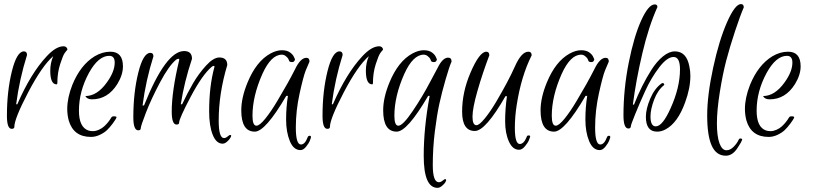

<svg xmlns="http://www.w3.org/2000/svg" viewBox="-20 -639 3947 932"><path d="M254.4 -229.6Q224 -229.6 224 -296Q224 -333.6 238.4 -366.4Q184 -319.2 116.8 -190.8Q49.6 -62.4 49.6 -23.2Q49.6 -13.6 36.8 -13.6Q13.6 -13.6 13.6 -76.8Q13.6 -196 37.6 -292.8Q61.6 -389.6 96 -389.6Q111.2 -389.6 111.2 -372Q74.4 -255.2 58.4 -132.8H64Q128.8 -282.4 207.2 -366.4Q252 -414.4 288.8 -414.4Q296.8 -414.4 302 -409.6Q307.2 -404.8 307.2 -397.6Q301.6 -392 293.6 -380.8Q285.6 -369.6 272 -327.6Q258.4 -285.6 258.4 -236Q258.4 -229.6 254.4 -229.6Z M516 -388Q576.8 -388 576.8 -316.8Q576.8 -276 549.6 -231.2Q503.2 -156.8 426.4 -156.8Q414.4 -156.8 406.4 -160.8Q398.4 -164.8 394.4 -172.8Q451.2 -172.8 498.4 -238.4Q536.8 -291.2 536.8 -335.2Q536.8 -368 510.4 -368Q457.6 -368 412 -285.6Q363.2 -196 363.2 -101.6Q363.2 -21.6 408.8 -5.6Q417.6 -2.4 431.2 -2.4Q444.8 -2.4 460 -9.2Q475.2 -16 485.6 -25.6Q506.4 -44.8 520 -68Q523.2 -74.4 532 -74.4Q546.4 -74.4 545.6 -69.6Q543.2 -60.8 527.6 -40Q512 -19.2 498.8 -6.8Q485.6 5.6 464.4 15.6Q443.2 25.6 421.6 25.6Q336.8 25.6 313.6 -54.4Q306.4 -81.6 306.4 -110.4Q306.4 -164 331.2 -227.2Q370.4 -323.2 439.2 -365.6Q476.8 -388 516 -388Z M813.6 -97.6Q813.6 -196 849.6 -346.4Q852 -354.4 844.8 -353.6Q839.2 -352.8 834.4 -348.8Q799.2 -319.2 756.8 -239.2Q714.4 -159.2 688.8 -93.2Q663.2 -27.2 663.2 -16Q663.2 -6.4 651.2 -6.4Q627.2 -6.4 627.2 -69.6Q627.2 -189.6 651.2 -286Q675.2 -382.4 709.6 -382.4Q724.8 -382.4 724.8 -365.6Q688 -249.6 672 -127.2H679.2Q784.8 -391.2 873.6 -391.2Q912 -391.2 912 -353.6Q874.4 -241.6 857.6 -132.8H864Q890.4 -188.8 917.2 -234.8Q944 -280.8 980 -320.4Q1016 -360 1044.8 -360Q1083.2 -360 1083.2 -323.2Q1041.6 -184.8 1041.6 -53.6Q1041.6 31.2 1067.2 31.2Q1076 31.2 1084.8 23.6Q1093.6 16 1096.8 16Q1108 16 1096 33.6Q1092.8 39.2 1082 48.8Q1071.2 58.4 1060.8 58.4Q1029.6 58.4 1012.4 14.8Q995.2 -28.8 995.2 -98.4Q995.2 -220.8 1020.8 -313.6Q1022.4 -319.2 1016.8 -319.2Q1012 -318.4 1007.2 -314.4Q961.6 -275.2 905.6 -169.2Q849.6 -63.2 849.6 -44Q849.6 -34.4 836.8 -34.4Q813.6 -34.4 813.6 -97.6Z M1216.8 0Q1151.2 0 1151.2 -103.2Q1151.2 -164.8 1181.6 -238.4Q1224 -341.6 1292.8 -379.2Q1322.4 -395.2 1348 -395.2Q1373.6 -395.2 1388.4 -384Q1403.2 -372.8 1407.2 -361.6L1412 -351.2Q1409.6 -337.6 1398.4 -337.6Q1385.6 -337.6 1383.6 -343.6Q1381.6 -349.6 1379.2 -354Q1376.8 -358.4 1368 -366Q1359.2 -373.6 1348 -373.6Q1296 -373.6 1253.6 -280Q1205.6 -172 1205.6 -76.8Q1205.6 -28.8 1224.8 -28.8Q1240 -28.8 1267.6 -62.8Q1295.2 -96.8 1325.6 -148Q1378.4 -236 1411.2 -300.8Q1438.4 -358.4 1467.2 -358.4Q1482.4 -358.4 1482.4 -340Q1475.2 -324.8 1464 -296.8Q1452.8 -268.8 1434.4 -185.6Q1416 -102.4 1416 -20Q1416 62.4 1440.8 62.4Q1450.4 62.4 1458.4 54Q1466.4 45.6 1472.8 28.8Q1475.2 20 1484 20Q1487.2 20 1488.8 22.4Q1490.4 24.8 1488.8 30.4Q1487.2 36 1483.2 46Q1479.2 56 1466 72.8Q1452.8 89.6 1438.4 89.6Q1404.8 89.6 1386.8 45.6Q1368.8 1.6 1368.8 -58.4Q1368.8 -118.4 1377.6 -173.6H1369.6Q1268 0 1216.8 0Z M1786.4 -229.6Q1756 -229.6 1756 -296Q1756 -333.6 1770.4 -366.4Q1716 -319.2 1648.8 -190.8Q1581.6 -62.4 1581.6 -23.2Q1581.6 -13.6 1568.8 -13.6Q1545.6 -13.6 1545.6 -76.8Q1545.6 -196 1569.6 -292.8Q1593.6 -389.6 1628 -389.6Q1643.2 -389.6 1643.2 -372Q1606.4 -255.2 1590.4 -132.8H1596Q1660.8 -282.4 1739.2 -366.4Q1784 -414.4 1820.8 -414.4Q1828.8 -414.4 1834 -409.6Q1839.2 -404.8 1839.2 -397.6Q1833.6 -392 1825.6 -380.8Q1817.6 -369.6 1804 -327.6Q1790.4 -285.6 1790.4 -236Q1790.4 -229.6 1786.4 -229.6Z M1905.6 0Q1840 0 1840 -103.2Q1840 -164.8 1870.4 -238.4Q1912.8 -341.6 1981.6 -379.2Q2011.2 -395.2 2036.8 -395.2Q2062.4 -395.2 2077.2 -384Q2092 -372.8 2096 -361.6L2100.8 -351.2Q2098.4 -337.6 2087.2 -337.6Q2074.4 -337.6 2072.4 -343.6Q2070.4 -349.6 2068 -354Q2065.6 -358.4 2056.8 -366Q2048 -373.6 2036.8 -373.6Q1984.8 -373.6 1942.4 -280Q1894.4 -172 1894.4 -76.8Q1894.4 -28.8 1913.6 -28.8Q1935.2 -28.8 1982.8 -99.2Q2030.4 -169.6 2067.2 -240L2104.8 -310.4Q2128.8 -359.2 2155.2 -359.2Q2172 -359.2 2172 -340Q2161.6 -317.6 2143.2 -254Q2124.8 -190.4 2112.8 -135.6Q2100.8 -80.8 2090.8 -0.8Q2080.8 79.2 2080.8 162.4Q2080.8 245.6 2110.4 245.6Q2119.2 245.6 2128.4 238Q2137.6 230.4 2140.4 230.4Q2143.2 230.4 2144.8 232.4Q2146.4 234.4 2145.2 238.4Q2144 242.4 2140.4 248Q2136.8 253.6 2125.6 263.2Q2114.4 272.8 2104 272.8Q2036.8 272.8 2036.8 117.6Q2036.8 -18.4 2065.6 -173.6H2058.4Q1956.8 0 1905.6 0Z M2503.2 60Q2512.8 60 2521.2 51.6Q2529.6 43.2 2536.8 25.6Q2537.6 18.4 2546.4 18.4Q2555.2 18.4 2553.2 25.6Q2551.2 32.8 2546.8 43.2Q2542.4 53.6 2528.4 70.8Q2514.4 88 2500 88Q2468 88 2450.4 48Q2432 8 2432 -50.8Q2432 -109.6 2440.8 -172H2433.6Q2336.8 -3.2 2284.8 -3.2Q2223.2 -3.2 2223.2 -97.2Q2223.2 -191.2 2263.2 -284.8Q2307.2 -388 2340.8 -388Q2355.2 -388 2355.2 -370.4Q2321.6 -281.6 2297.6 -197.6Q2273.6 -113.6 2273.6 -72.4Q2273.6 -31.2 2292.8 -31.2Q2306.4 -31.2 2333.2 -64Q2360 -96.8 2388 -144Q2448 -245.6 2479.6 -316.8Q2511.2 -388 2544.8 -388Q2560.8 -388 2560.8 -370.4Q2509.6 -268.8 2488 -128Q2479.2 -72 2479.2 -18.4Q2479.2 60 2503.2 60Z M2669.6 0Q2604 0 2604 -103.2Q2604 -164.8 2634.4 -238.4Q2676.8 -341.6 2745.6 -379.2Q2775.2 -395.2 2800.8 -395.2Q2826.4 -395.2 2841.2 -384Q2856 -372.8 2860 -361.6L2864.8 -351.2Q2862.4 -337.6 2851.2 -337.6Q2838.4 -337.6 2836.4 -343.6Q2834.4 -349.6 2832 -354Q2829.6 -358.4 2820.8 -366Q2812 -373.6 2800.8 -373.6Q2748.8 -373.6 2706.4 -280Q2658.4 -172 2658.4 -76.8Q2658.4 -28.8 2677.6 -28.8Q2692.8 -28.8 2720.4 -62.8Q2748 -96.8 2778.4 -148Q2831.2 -236 2864 -300.8Q2891.2 -358.4 2920 -358.4Q2935.2 -358.4 2935.2 -340Q2928 -324.8 2916.8 -296.8Q2905.6 -268.8 2887.2 -185.6Q2868.8 -102.4 2868.8 -20Q2868.8 62.4 2893.6 62.4Q2903.2 62.4 2911.2 54Q2919.2 45.6 2925.6 28.8Q2928 20 2936.8 20Q2940 20 2941.6 22.4Q2943.2 24.8 2941.6 30.4Q2940 36 2936 46Q2932 56 2918.8 72.8Q2905.6 89.6 2891.2 89.6Q2857.6 89.6 2839.6 45.6Q2821.6 1.6 2821.6 -58.4Q2821.6 -118.4 2830.4 -173.6H2822.4Q2720.8 0 2669.6 0Z M3137.6 -73.6Q3137.6 -25.6 3163.2 -25.6Q3196 -25.6 3235.2 -113.6Q3280.8 -214.4 3280.8 -302.4Q3280.8 -362.4 3249.6 -362.4Q3218.4 -362.4 3179.6 -311.6Q3140.8 -260.8 3112 -197.6Q3083.2 -134.4 3062.8 -83.6Q3042.4 -32.8 3042.4 -27.2Q3042.4 -15.2 3030.4 -15.2Q3006.4 -15.2 3006.4 -79.2Q3006.4 -206.4 3032 -334.8Q3057.6 -463.2 3092.8 -540.4Q3128 -617.6 3158.4 -617.6Q3171.2 -617.6 3171.2 -604.8Q3128.8 -511.2 3098 -380Q3067.2 -248.8 3052 -131.2H3057.6Q3094.4 -224.8 3141.6 -299.2Q3168 -340.8 3198 -365.2Q3228 -389.6 3256 -389.6Q3312.8 -389.6 3326.4 -316Q3331.2 -294.4 3331.2 -270.4Q3331.2 -211.2 3305.6 -141.6Q3269.6 -42.4 3211.2 -11.2Q3191.2 0 3169.6 0Q3115.2 0 3115.2 -72Q3115.2 -110.4 3136.4 -160.4Q3157.6 -210.4 3192 -234.4Q3199.2 -238.4 3204 -231.2Q3204.8 -227.2 3203.2 -225.6Q3172.8 -201.6 3155.2 -155.2Q3137.6 -108.8 3137.6 -73.6Z M3503.2 116.8Q3456.8 116.8 3434.8 68Q3412.8 19.2 3412.8 -78.4Q3412.8 -176 3441.6 -309.6Q3470.4 -443.2 3509.2 -531.2Q3548 -619.2 3576.8 -619.2Q3590.4 -619.2 3590.4 -603.2Q3573.6 -564.8 3548 -487.6Q3522.4 -410.4 3505.2 -344.8Q3488 -279.2 3474 -191.2Q3460 -103.2 3460 -40.4Q3460 22.4 3472.4 56.4Q3484.8 90.4 3506.4 90.4Q3524.8 90.4 3541.6 73.2Q3558.4 56 3565.6 39.2Q3569.6 30.4 3580 34.4Q3584 36 3582 41.2Q3580 46.4 3575.6 54.4Q3571.2 62.4 3560 79.2Q3536 116.8 3503.2 116.8Z M3805.6 -388Q3866.4 -388 3866.4 -316.8Q3866.4 -276 3839.2 -231.2Q3792.8 -156.8 3716 -156.8Q3704 -156.8 3696 -160.8Q3688 -164.8 3684 -172.8Q3740.8 -172.8 3788 -238.4Q3826.4 -291.2 3826.4 -335.2Q3826.4 -368 3800 -368Q3747.2 -368 3701.6 -285.6Q3652.8 -196 3652.8 -101.6Q3652.8 -21.6 3698.4 -5.6Q3707.2 -2.4 3720.8 -2.4Q3734.4 -2.4 3749.6 -9.2Q3764.8 -16 3775.2 -25.6Q3796 -44.8 3809.6 -68Q3812.8 -74.4 3821.6 -74.4Q3836 -74.4 3835.2 -69.6Q3832.8 -60.8 3817.2 -40Q3801.6 -19.2 3788.4 -6.8Q3775.2 5.6 3754 15.6Q3732.8 25.6 3711.2 25.6Q3626.4 25.6 3603.2 -54.4Q3596 -81.6 3596 -110.4Q3596 -164 3620.8 -227.2Q3660 -323.2 3728.8 -365.6Q3766.4 -388 3805.6 -388Z"/></svg>

Font: Euphoria Script
Style: Regular
Weight: 400
Designer: Sabrina Mariela Lopez
Foundry: Sabrina Mariela Lopez
Version: Version 1.002